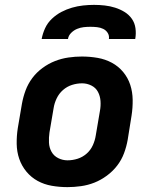

<svg xmlns="http://www.w3.org/2000/svg" viewBox="-20 -760 640 788"><path d="M257 8Q224 8 192.5 2.5Q161 -3 134.5 -17.5Q108 -32 88.5 -55.5Q69 -79 59 -108Q49 -137 48.5 -169.5Q48 -202 53 -234L70 -334Q75 -362 85 -389Q95 -416 112.5 -439.5Q130 -463 154.5 -481Q179 -499 206 -509.5Q233 -520 261 -524Q289 -528 316 -528Q349 -528 380.5 -522.5Q412 -517 439 -502.5Q466 -488 485.5 -464.5Q505 -441 514.5 -412Q524 -383 524.5 -350.5Q525 -318 520 -286L504 -186Q499 -158 489 -131Q479 -104 461 -80.5Q443 -57 418.5 -39Q394 -21 367.5 -10.5Q341 0 312.5 4Q284 8 257 8ZM257 -102Q278 -102 298.5 -108.5Q319 -115 335.5 -129.5Q352 -144 361 -164Q370 -184 373 -204L390 -304Q394 -325 392.5 -345.5Q391 -366 382 -383Q373 -400 355 -409Q337 -418 317 -418Q296 -418 275.5 -411.5Q255 -405 238.5 -390.5Q222 -376 212.5 -356Q203 -336 200 -316L183 -216Q180 -195 181 -174.5Q182 -154 191.5 -137Q201 -120 219 -111Q237 -102 257 -102ZM151 -600Q155 -622 165 -644Q175 -666 193 -683Q211 -700 232 -711Q253 -722 275.5 -728.5Q298 -735 321 -737.5Q344 -740 366 -740Q388 -740 410 -737.5Q432 -735 452.5 -728.5Q473 -722 491 -711Q509 -700 521 -683Q533 -666 536 -644Q539 -622 535 -600H427Q429 -614 422 -625Q415 -636 403.5 -641.5Q392 -647 378.5 -648.5Q365 -650 351 -650Q337 -650 323.5 -648.5Q310 -647 296.5 -641.5Q283 -636 272 -625Q261 -614 259 -600Z"/></svg>

Font: Iosevka XBd Ex Obl
Style: Regular
Weight: 800
Width: 7
Italic angle: -9°
Monospace: yes
Designer: Belleve Invis
Foundry: Belleve Invis
Version: Version 32.5.0; ttfautohint (v1.8.4)